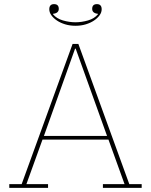

<svg xmlns="http://www.w3.org/2000/svg" viewBox="-20 -911 731 931"><path d="M25 -18H85L332 -698H360L607 -18H667V0H479V-18H584L506 -234H186L108 -18H213V0H25ZM193 -252H499L347 -675H344ZM346 -786Q319 -786 296 -793Q273 -800 256 -811.5Q239 -823 229 -837Q219 -851 219 -866Q219 -891 242 -891Q265 -891 265 -868Q265 -847 237 -844V-842Q254 -821 285 -812Q316 -803 346 -803Q376 -803 407 -812Q438 -821 455 -842V-844Q427 -847 427 -868Q427 -891 450 -891Q473 -891 473 -866Q473 -851 463 -837Q453 -823 436 -811.5Q419 -800 396 -793Q373 -786 346 -786Z"/></svg>

Font: IBM Plex Serif Thin
Style: Regular
Weight: 100
Designer: Mike Abbink, Paul van der Laan, Pieter van Rosmalen
Foundry: Bold Monday
Version: Version 3.001